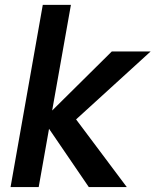

<svg xmlns="http://www.w3.org/2000/svg" viewBox="-20 -760 632 780"><path d="M22.9 0 153.8 -740.2H268.1L191.9 -311L434.1 -550.8H591.8L289.1 -274.9L495.1 0H340.8L179.2 -236.8L137.2 0Z"/></svg>

Font: SVN-Poppins Medium
Style: Italic
Weight: 500
Italic angle: -10°
Designer: Ninad Kale (Devanagari), Jonny Pinhorn (Latin)
Foundry: Indian Type Foundry
Version: Version 3.002 2017